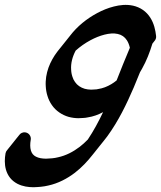

<svg xmlns="http://www.w3.org/2000/svg" viewBox="-61 -780 669 798"><path d="M373 -636C392.5 -641 411.9 -642.7 428.4 -638.9C444.9 -635.3 457.4 -626.5 466.4 -612.5C472.1 -603.8 476.1 -593.1 478.8 -581.4C478.6 -580.9 478.4 -580.6 478.2 -580.2L478.2 -580.1C458.8 -535.1 441.4 -490.2 423.7 -445.8C416.5 -440.3 409.5 -434.4 401.6 -430.2C384.7 -420.1 366.5 -412.8 347 -410L339.8 -408.6C337.4 -408.4 334.9 -408.4 332.4 -408.2C327.5 -408 322.5 -407.5 317.7 -407.4C308.4 -407.5 299.5 -408.8 291 -411C274.4 -416 260.1 -425.3 250.7 -439.3C245.8 -446.1 241.9 -453.9 239.5 -462.6C237.9 -466.7 237.3 -471.3 236.2 -475.8C235.7 -480.4 234.7 -485 234.7 -489.8C232.7 -517.1 240.1 -544.4 253.5 -569.7C272.2 -586.5 293.3 -601.2 315.5 -613.1C334 -623 353.5 -631 373 -636ZM67.3 -154.9C63.8 -167.2 63.9 -182.7 66.7 -198.8L66.8 -199C69.2 -213.5 59.5 -227.3 45 -229.7C34.2 -231.6 23.8 -226.6 18.2 -217.9C17 -216.7 15.9 -215.3 14.9 -213.8C13.7 -212.6 12.6 -211.2 11.6 -209.7C10.4 -208.5 9.3 -207.1 8.3 -205.7C7.1 -204.4 6 -203 5.1 -201.6C3.9 -200.3 2.8 -199 1.8 -197.5C0.6 -196.2 -0.5 -194.9 -1.5 -193.4C-2.7 -192.1 -3.8 -190.8 -4.7 -189.3C-6 -188 -7.1 -186.7 -8 -185.2C-9.2 -184 -10.3 -182.6 -11.3 -181.1C-12.5 -179.9 -13.6 -178.5 -14.6 -177C-15.8 -175.8 -16.9 -174.4 -17.8 -172.9C-19 -171.7 -20.1 -170.3 -21.1 -168.8C-22.3 -167.6 -23.4 -166.2 -24.4 -164.8C-25.6 -163.5 -26.7 -162.1 -27.6 -160.7C-28.9 -159.4 -30 -158 -30.9 -156.6C-34.6 -152.8 -37.1 -148 -38.1 -142.5L-38.1 -142.3C-41.6 -121.6 -42.9 -98.8 -36.3 -74.8C-32.8 -62.9 -27.2 -50.9 -18.8 -40.5C-10.5 -30.1 0.3 -22 11.3 -16.2C33.8 -4.7 56.8 -2 78.1 -1.8C98.7 -2.5 119.4 -3.9 139.7 -8.9C180.4 -17.7 218.1 -37.4 250.4 -62.1C278.8 -84 302.9 -109.9 324.3 -137.2C325.4 -138.6 326.5 -140 327.6 -141.3C328.7 -142.7 329.8 -144 330.9 -145.4C332 -146.8 333.1 -148.1 334.2 -149.5C335.3 -150.9 336.4 -152.2 337.4 -153.6C338.5 -155 339.6 -156.3 340.7 -157.7C341.8 -159.1 342.9 -160.4 344 -161.8C345.1 -163.1 346.2 -164.5 347.3 -165.9C348.3 -167.2 349.4 -168.6 350.5 -170C351.6 -171.3 352.7 -172.7 353.8 -174.1C354.9 -175.4 356 -176.8 357.1 -178.1C358.2 -179.5 359.3 -180.9 360.3 -182.2C361.4 -183.6 362.5 -185 363.6 -186.3C364.7 -187.7 365.8 -189 366.9 -190.4C368 -191.8 369.1 -193.1 370.2 -194.5C371.2 -195.9 372.4 -197.2 373.4 -198.6C377.4 -203.6 381.4 -208.7 385.2 -213.8C431.4 -277.3 464.9 -346.8 494.8 -416.3C503.8 -437.4 512.4 -458.5 520.8 -479.6C523.9 -484.5 526.8 -489.4 529.4 -494.5C548.1 -527.7 561.5 -562.7 572.3 -598.3C572.8 -599 573.3 -599.8 573.8 -600.5C575 -601.8 576.1 -603.2 577.1 -604.6C578.3 -605.9 579.4 -607.3 580.3 -608.7C585.7 -614.3 588.8 -622 587.8 -630.3C584.9 -655.4 579.3 -682.1 563.6 -706.7C555.8 -718.9 545.4 -730.2 532.9 -738.8C520.5 -747.5 506.3 -753.2 492.3 -756.4C464 -762.6 436.8 -759.2 412.3 -753C387.5 -746.8 364.5 -737.2 342.8 -725.6C299.5 -702.3 260.5 -671.1 229.9 -631.2C229.8 -631 229.6 -630.7 229.5 -630.5C228.6 -629.4 227.6 -628.3 226.6 -627.1C226.5 -626.9 226.4 -626.7 226.2 -626.5C225.3 -625.3 224.3 -624.2 223.4 -623C223.2 -622.8 223.1 -622.6 222.9 -622.4C222 -621.2 221 -620.1 220.1 -618.9C220 -618.7 219.8 -618.5 219.7 -618.3C218.7 -617.1 217.7 -616 216.8 -614.8C216.7 -614.6 216.5 -614.4 216.4 -614.2C215.5 -613 214.5 -611.9 213.6 -610.7C213.4 -610.5 213.3 -610.3 213.1 -610.1C212.2 -608.9 211.2 -607.8 210.3 -606.6C210.1 -606.4 210 -606.2 209.8 -606C208.9 -604.8 207.9 -603.7 207 -602.5C206.9 -602.3 206.7 -602.1 206.6 -601.9C205.7 -600.7 204.7 -599.6 203.7 -598.4C203.6 -598.2 203.5 -598 203.3 -597.8C202.4 -596.6 201.4 -595.5 200.5 -594.4C200.3 -594.1 200.2 -593.9 200 -593.7C199.1 -592.6 198.1 -591.4 197.2 -590.3C197 -590.1 196.9 -589.8 196.8 -589.6C195.8 -588.5 194.8 -587.4 193.9 -586.2C193.8 -586 193.6 -585.7 193.5 -585.5C192.6 -584.4 191.6 -583.3 190.7 -582.1C190.5 -581.9 190.4 -581.7 190.2 -581.5C189.3 -580.3 188.3 -579.2 187.4 -578C187.2 -577.8 187.1 -577.6 186.9 -577.4C186 -576.2 185 -575.1 184.1 -573.9C184 -573.7 183.8 -573.5 183.7 -573.3C182.7 -572.1 181.8 -571 180.8 -569.8C180.7 -569.6 180.6 -569.4 180.4 -569.2C179.5 -568 178.5 -566.9 177.6 -565.7C162.3 -545.8 149.5 -523.4 140.6 -499C136.2 -486.7 133 -473.9 130.9 -460.9C129.1 -447.8 128.2 -434.4 129.2 -421.2C129.3 -414.6 130.5 -407.9 131.4 -401.3C132.8 -394.6 133.9 -387.9 136.3 -381.3C140.2 -368 146.4 -355 154.7 -343.2C171 -319.2 197 -302.1 224 -294.3C237.6 -290.6 251.4 -288.8 265 -288.7C271.5 -288.8 277.9 -289.3 284.4 -289.7C287.6 -289.9 290.8 -290 294 -290.4L303.6 -292.1C325.9 -295.4 347.6 -303.2 367.4 -313.9C348.6 -274.2 327.9 -235.8 304 -200.1C293.4 -189.1 282.2 -178.9 270.2 -169.7C243.1 -149 212.8 -133.3 180.2 -126.3C164 -122.1 147.2 -121.1 130.4 -120.5C122.4 -120.6 114.7 -121.2 107.5 -122.5C100.3 -123.9 93.8 -126.1 88.3 -128.9C77.2 -134.6 70.9 -142.8 67.3 -154.9Z"/></svg>

Font: Ambarawa
Style: Script
Weight: 500
Foundry: Ekosamp
Version: Version 1.001;